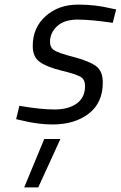

<svg xmlns="http://www.w3.org/2000/svg" viewBox="-20 -530 524 833"><path d="M469 -431Q374 -445 316.5 -445Q259 -445 228 -416.5Q197 -388 197 -348Q197 -324 215 -312Q233 -300 298.5 -283Q364 -266 395 -244.5Q426 -223 426 -172Q426 -84 365 -37Q304 10 208 10Q144 10 72 -8L50 -13L64 -71Q156 -55 216.5 -55Q277 -55 313 -81Q349 -107 349 -157Q349 -185 330 -196.5Q311 -208 247.5 -223.5Q184 -239 153 -261Q122 -283 122 -330Q122 -410 178 -460Q234 -510 319 -510Q394 -510 460 -494L484 -489ZM172 73H242L146 283H85Z"/></svg>

Font: TitilliumWebItalic
Style: Italic
Weight: 400
Italic angle: -13°
Version: Version 1.001;PS 57.000;hotconv 1.0.70;makeotf.lib2.5.55311